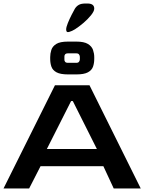

<svg xmlns="http://www.w3.org/2000/svg" viewBox="-20 -1074 822 1094"><path d="M0 0 293 -588H490L782 0H628L569 -127H211L146 0ZM247 -225H532L395 -498H385ZM368 -650Q324 -650 302 -662Q280 -674 273 -694Q266 -714 266 -738V-749Q266 -769 272.5 -789.5Q279 -810 300.5 -823.5Q322 -837 368 -837H415Q459 -837 481 -823.5Q503 -810 510 -789.5Q517 -769 517 -749V-738Q517 -714 510 -694Q503 -674 481 -662Q459 -650 415 -650ZM367 -716H415Q426 -716 430.5 -722.5Q435 -729 435 -736V-750Q435 -757 430.5 -763.5Q426 -770 415 -770H367Q355 -770 350.5 -763.5Q346 -757 347 -750V-736Q346 -729 350.5 -722.5Q355 -716 367 -716ZM357 -906Q357 -919 366.5 -942.5Q376 -966 388 -989.5Q400 -1013 407 -1025Q416 -1039 429.5 -1046.5Q443 -1054 467 -1054H478Q517 -1054 517 -1025Q517 -1010 498.5 -987Q480 -964 454.5 -942.5Q429 -921 407 -907Q391 -897 374 -892Q357 -887 357 -906Z"/></svg>

Font: Goldman
Style: Regular
Weight: 400
Designer: Jaikishan Patel
Version: Version 1.000; ttfautohint (v1.8.3)